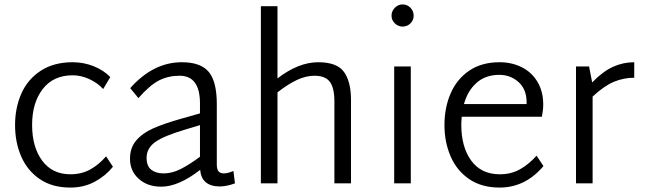

<svg xmlns="http://www.w3.org/2000/svg" viewBox="-20 -828 2915 867"><path d="M48 -263Q48 -341 76.5 -405.5Q105 -470 164 -508.5Q223 -547 308 -547Q358 -547 403 -529Q448 -511 478 -480L446 -426Q420 -454 383 -471Q346 -488 308 -488Q221 -488 173 -426Q125 -364 125 -264Q125 -164 170.5 -102.5Q216 -41 298 -41Q348 -41 387 -62.5Q426 -84 459 -122L490 -75Q457 -34 408 -7.5Q359 19 298 19Q216 19 160 -19Q104 -57 76 -121Q48 -185 48 -263Z M1041 0Q1006 13 974 14Q890 14 884 -61Q786 15 708 15Q646 15 606.5 -20.5Q567 -56 567 -111Q567 -160 594.5 -193Q622 -226 671 -248Q720 -270 802 -293L883 -316V-361Q883 -486 791 -486Q740 -486 698.5 -465Q657 -444 605 -385L568 -430Q672 -547 801 -547Q886 -547 922.5 -503.5Q959 -460 959 -358V-86Q959 -64 966.5 -54.5Q974 -45 991 -45Q1009 -45 1034 -56ZM719 -45Q756 -45 793.5 -63.5Q831 -82 883 -120V-263L820 -244Q721 -215 681.5 -187Q642 -159 642 -115Q642 -78 663 -61.5Q684 -45 719 -45Z M1565 -376V0H1490V-370Q1490 -431 1469.5 -458.5Q1449 -486 1400 -486Q1362 -486 1322 -467.5Q1282 -449 1233 -411V0H1158V-800H1233V-474Q1328 -547 1417 -547Q1502 -547 1533.5 -503Q1565 -459 1565 -376Z M1748 -757Q1748 -778 1763 -793Q1778 -808 1798 -808Q1819 -808 1833.5 -793Q1848 -778 1848 -757Q1848 -737 1833.5 -722.5Q1819 -708 1798 -708Q1778 -708 1763 -722.5Q1748 -737 1748 -757ZM1760 -528H1835V0H1760Z M2434 -78Q2352 19 2236 19Q2155 19 2099 -19Q2043 -57 2015 -121.5Q1987 -186 1987 -263Q1987 -342 2015 -406.5Q2043 -471 2099 -509Q2155 -547 2236 -547Q2291 -547 2336 -524.5Q2381 -502 2407 -458.5Q2433 -415 2433 -356Q2433 -331 2427 -301H2065Q2063 -277 2063 -265Q2063 -164 2108 -102.5Q2153 -41 2237 -41Q2288 -41 2328 -63.5Q2368 -86 2403 -125ZM2075 -358H2358V-365Q2358 -425 2321.5 -457.5Q2285 -490 2235 -490Q2173 -490 2132.5 -454.5Q2092 -419 2075 -358Z M2844 -477Q2797 -477 2753 -459Q2709 -441 2656 -392V0H2581V-528H2640L2654 -456Q2703 -506 2748.5 -526.5Q2794 -547 2844 -547Z"/></svg>

Font: Martel Sans Light
Style: Regular
Weight: 300
Designer: Dan Reynolds and Mathieu Réguer
Foundry: Dan Reynolds and Mathieu Réguer
Version: Version 1.002; ttfautohint (v1.1) -l 5 -r 5 -G 72 -x 0 -D la